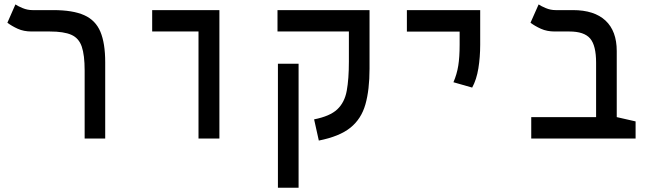

<svg xmlns="http://www.w3.org/2000/svg" viewBox="-20 -632 2970 876"><path d="M460 -347.7V0H366.2V-310.1Q366.2 -380.9 353 -419.4Q339.8 -458 305.7 -473.1Q271.5 -488.3 207.5 -488.3H124.5Q88.4 -488.3 61 -500.7Q33.7 -513.2 13.7 -528.3L50.3 -611.8Q61.5 -604 83.3 -595Q105 -585.9 128.4 -585.9H223.1Q312.5 -585.9 364.3 -562.7Q416 -539.6 438 -487.3Q460 -435.1 460 -347.7Z M885.7 0V-488.3H674.3V-585.9H981V0Z M1666 -585.9V-318.4Q1666 -222.2 1647.2 -155.8Q1628.4 -89.4 1578.6 -49.3Q1528.8 -9.3 1434.6 9.3L1413.1 -87.4Q1485.4 -101.6 1518.8 -133.1Q1552.2 -164.6 1562 -217.8Q1571.8 -271 1571.8 -351.1V-488.3H1246.1V-585.9ZM1342.3 224.6H1248V-341.3H1342.3Z M2134.3 -232.4 2048.8 -256.8Q2064.5 -293 2070.8 -332.3Q2077.1 -371.6 2077.1 -428.2V-487.8H1836.4V-585.9H2170.9V-428.2Q2170.9 -371.6 2162.6 -320.3Q2154.3 -269 2134.3 -232.4Z M2879.9 -78.1V0H2403.8V-97.7H2699.7V-345.7Q2699.7 -424.8 2672.4 -456.5Q2645 -488.3 2578.1 -488.3H2511.2Q2475.6 -488.3 2448 -500.7Q2420.4 -513.2 2400.4 -528.3L2437.5 -611.8Q2448.7 -604 2470.2 -595Q2491.7 -585.9 2515.1 -585.9H2593.8Q2691.4 -585.9 2742.7 -538.1Q2793.9 -490.2 2793.9 -398.9V-97.7Z"/></svg>

Font: CaskaydiaCove NFP
Style: Regular
Weight: 400
Designer: Aaron Bell
Foundry: Saja Typeworks
Version: Version 2111.001; VTT 6.35;Nerd Fonts 3.1.1